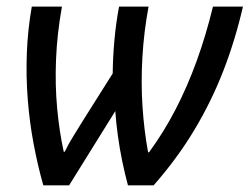

<svg xmlns="http://www.w3.org/2000/svg" viewBox="-20 -558 751 578"><path d="M110.4 0Q93.3 -60.1 81.1 -125.5Q68.8 -190.9 63.5 -259.5Q58.1 -328.1 60.8 -398.4Q63.5 -468.8 75.7 -538.1H166.5Q151.9 -457 148.7 -379.6Q145.5 -302.2 152.1 -231.7Q158.7 -161.1 171.9 -101.1H174.8Q186.5 -125.5 201.9 -149.9Q217.3 -174.3 232.4 -199.2L319.3 -336.9Q319.8 -386.2 324.5 -437.5Q329.1 -488.8 338.4 -538.1H427.2Q413.1 -461.9 408.7 -386.2Q404.3 -310.5 408.9 -238.3Q413.6 -166 425.8 -99.6H428.7Q473.1 -160.2 508.5 -228.5Q543.9 -296.9 572 -374.3Q600.1 -451.7 621.1 -538.1H711.4Q688 -436.5 652.1 -344.2Q616.2 -252 564.9 -166.5Q513.7 -81.1 442.4 0H365.2Q356 -34.2 348.1 -72Q340.3 -109.9 335 -148.4Q329.6 -187 327.1 -223.6L188 0Z"/></svg>

Font: Open Sans SemiCondensed Medium
Style: Italic
Weight: 500
Width: 4
Italic angle: -12°
Designer: Monotype Design Team
Foundry: Monotype Imaging Inc.
Version: Version 3.000